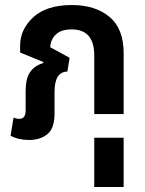

<svg xmlns="http://www.w3.org/2000/svg" viewBox="-20 -548 577 764"><path d="M355 196V-94H472V196ZM96 9Q140 9 168.5 -14Q197 -37 197 -97V-181Q197 -263 248 -263L257 -318L180 -360Q181 -390 202 -410.5Q223 -431 265 -431Q355 -431 355 -328V0H472V-337Q472 -434 415.5 -481Q359 -528 266 -528Q165 -528 112.5 -479.5Q60 -431 60 -366V-339L153 -301L152 -297Q118 -287 100 -261.5Q82 -236 82 -185V-109Q82 -75 57 -75Q46 -75 34 -80L22 -8Q53 9 96 9Z"/></svg>

Font: Noto Sans Thai UI Condensed Semi
Style: Regular
Weight: 600
Width: 3
Designer: Monotype Design Team
Foundry: Monotype Imaging Inc.
Version: Version 1.901